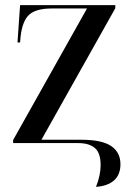

<svg xmlns="http://www.w3.org/2000/svg" viewBox="-20 -556 519 746"><path d="M353 170Q362 148 366.5 126Q371 104 371 86Q371 38 348.5 19Q326 0 284 0H31V-12L318 -523H181Q120 -523 93.5 -499Q67 -475 60 -414L58 -391H48L58 -536H428V-524L141 -13H296Q376 -13 412 11.5Q448 36 448 82Q448 123 423 145Q398 167 353 170Z"/></svg>

Font: Noto Serif Display SemiCondensed Medium
Style: Regular
Weight: 500
Width: 4
Designer: Monotype Design Team
Foundry: Monotype Imaging Inc.
Version: Version 2.009